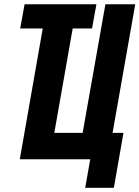

<svg xmlns="http://www.w3.org/2000/svg" viewBox="-20 -745 652 898"><path d="M557.5 -123.5 512.5 133.5H378.5L402 0H72.5L180 -612H74.5L95 -725H431L410.5 -612H320L234 -123.5H366.5L473 -725H612.5L506.5 -123.5Z"/></svg>

Font: JuliaMono ExtraBold
Style: Italic
Weight: 800
Italic angle: -9°
Monospace: yes
Designer: cormullion
Foundry: corm
Version: Version 0.057; ttfautohint (v1.8.4)